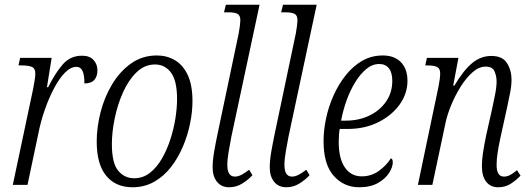

<svg xmlns="http://www.w3.org/2000/svg" viewBox="-20 -780 2236 810"><path d="M120 -406Q123 -424 126 -440.5Q129 -457 129 -469Q129 -492 114 -498Q99 -504 72 -504H58L65 -536H198L178 -412H183Q212 -470 244 -507.5Q276 -545 326 -545Q358 -545 374.5 -527Q391 -509 391 -483Q391 -458 378 -443Q365 -428 336 -428Q337 -498 303 -498Q278 -498 254 -473.5Q230 -449 208 -407.5Q186 -366 168.5 -315.5Q151 -265 141 -213L96 0H34Z M539 10Q468 10 428 -38.5Q388 -87 388 -183Q388 -242 404 -305.5Q420 -369 452.5 -423.5Q485 -478 532.5 -512Q580 -546 642 -546Q684 -546 718 -526Q752 -506 772 -463.5Q792 -421 792 -353Q792 -309 782 -259.5Q772 -210 752 -162.5Q732 -115 702 -76Q672 -37 631 -13.5Q590 10 539 10ZM546 -28Q583 -28 612 -50.5Q641 -73 662.5 -110Q684 -147 698.5 -191.5Q713 -236 720 -280.5Q727 -325 727 -362Q727 -439 701.5 -473.5Q676 -508 634 -508Q590 -508 556 -475Q522 -442 499 -390.5Q476 -339 464 -281Q452 -223 452 -172Q452 -92 478.5 -60Q505 -28 546 -28Z M947 10Q914 10 895.5 -13Q877 -36 877 -74Q877 -103 883.5 -140.5Q890 -178 898 -216L987 -639Q990 -655 992 -671Q994 -687 994 -694Q994 -715 982 -721.5Q970 -728 944 -728H925L933 -760H1075L956 -203Q951 -176 945 -142.5Q939 -109 939 -84Q939 -35 971 -35Q985 -35 1000.5 -43.5Q1016 -52 1031 -64L1045 -41Q1028 -22 1002.5 -6Q977 10 947 10Z M1188 10Q1155 10 1136.5 -13Q1118 -36 1118 -74Q1118 -103 1124.5 -140.5Q1131 -178 1139 -216L1228 -639Q1231 -655 1233 -671Q1235 -687 1235 -694Q1235 -715 1223 -721.5Q1211 -728 1185 -728H1166L1174 -760H1316L1197 -203Q1192 -176 1186 -142.5Q1180 -109 1180 -84Q1180 -35 1212 -35Q1226 -35 1241.5 -43.5Q1257 -52 1272 -64L1286 -41Q1269 -22 1243.5 -6Q1218 10 1188 10Z M1495 10Q1431 10 1388 -38Q1345 -86 1345 -185Q1345 -230 1355.5 -280Q1366 -330 1387 -377Q1408 -424 1438.5 -462.5Q1469 -501 1508 -523.5Q1547 -546 1595 -546Q1644 -546 1671.5 -517.5Q1699 -489 1699 -439Q1699 -385 1666 -339Q1633 -293 1576 -264.5Q1519 -236 1447 -236H1413Q1411 -225 1410 -209Q1409 -193 1409 -182Q1409 -111 1435 -73.5Q1461 -36 1506 -36Q1547 -36 1579 -59.5Q1611 -83 1629 -112Q1637 -110 1637 -95Q1637 -75 1621.5 -50.5Q1606 -26 1574.5 -8Q1543 10 1495 10ZM1438 -271Q1494 -271 1538.5 -292.5Q1583 -314 1609 -352Q1635 -390 1635 -439Q1635 -474 1620.5 -492Q1606 -510 1580 -510Q1551 -510 1525.5 -489Q1500 -468 1478.5 -433Q1457 -398 1442 -356Q1427 -314 1419 -271Z M2082 10Q2049 10 2031 -13.5Q2013 -37 2013 -79Q2013 -104 2017.5 -134.5Q2022 -165 2031 -209L2056 -320Q2060 -340 2067.5 -375.5Q2075 -411 2075 -437Q2075 -458 2066.5 -478.5Q2058 -499 2029 -499Q2001 -499 1974 -475.5Q1947 -452 1923.5 -414.5Q1900 -377 1883 -335.5Q1866 -294 1859 -259L1804 0H1743L1830 -415Q1833 -429 1835 -444.5Q1837 -460 1837 -470Q1837 -491 1824 -497.5Q1811 -504 1784 -504H1774L1781 -536H1914L1892 -419H1897Q1935 -483 1971.5 -513.5Q2008 -544 2053 -544Q2100 -544 2119 -513.5Q2138 -483 2138 -444Q2138 -417 2131.5 -386Q2125 -355 2120 -330L2091 -198Q2084 -166 2079.5 -137Q2075 -108 2075 -84Q2075 -35 2106 -35Q2120 -35 2133.5 -42.5Q2147 -50 2161 -62L2176 -39Q2158 -20 2135 -5Q2112 10 2082 10Z"/></svg>

Font: Noto Serif Condensed Light
Style: Italic
Weight: 300
Width: 3
Italic angle: -12°
Designer: Monotype Design Team
Foundry: Monotype Imaging Inc.
Version: Version 2.014; ttfautohint (v1.8.4.7-5d5b)